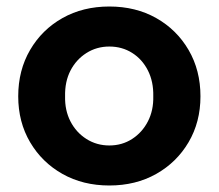

<svg xmlns="http://www.w3.org/2000/svg" viewBox="-20 -560 672 590"><path d="M316 10Q235 10 172 -25.5Q109 -61 72.5 -123Q36 -185 36 -264Q36 -344 72.5 -406.5Q109 -469 172 -504.5Q235 -540 316 -540Q397 -540 460 -504.5Q523 -469 559.5 -406.5Q596 -344 596 -264Q596 -185 559.5 -123Q523 -61 460 -25.5Q397 10 316 10ZM316 -113Q355 -113 386 -133Q417 -153 434.5 -187Q452 -221 451 -264Q452 -309 434.5 -343.5Q417 -378 386 -397.5Q355 -417 316 -417Q277 -417 245.5 -397Q214 -377 196.5 -343Q179 -309 180 -264Q179 -221 196.5 -187Q214 -153 245.5 -133Q277 -113 316 -113Z"/></svg>

Font: Readex Pro SemiBold
Style: Regular
Weight: 600
Designer: Bonnie Shaver-Troup, Thomas Jockin
Foundry: Lexend
Version: Version 1.204